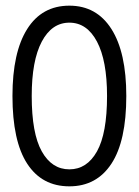

<svg xmlns="http://www.w3.org/2000/svg" viewBox="-20 -647 490 678"><path d="M225 11Q128 11 76 -69Q24 -149 24 -308Q24 -462 76 -544.5Q128 -627 225 -627Q321 -627 373.5 -544.5Q426 -462 426 -308Q426 -149 373.5 -69Q321 11 225 11ZM225 -49Q287 -49 322.5 -112.5Q358 -176 358 -308Q358 -433 322.5 -500Q287 -567 225 -567Q163 -567 127.5 -500Q92 -433 92 -308Q92 -176 127.5 -112.5Q163 -49 225 -49Z"/></svg>

Font: Inconsolata SemiCondensed
Style: Regular
Weight: 400
Width: 4
Monospace: yes
Designer: Raph Levien, Cyreal, Brenton Simpson
Foundry: Raph Levien, Cyreal, Google
Version: Version 3.001; ttfautohint (v1.8.2.53-6de2)